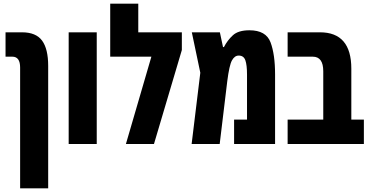

<svg xmlns="http://www.w3.org/2000/svg" viewBox="-20 -780 1998 1040"><path d="M89 240H241V-423Q241 -515 208 -560Q175 -605 99 -605H10V-473H47Q89 -473 89 -414Z M352 0V-605H504V0Z M729 -605H965V-509L814 0H662L800 -473H577V-760H729Z M1331 -616Q1271 -616 1241.5 -589Q1212 -562 1193 -525H1188L1171 -605H1019L1065 -386L1018 0H1170L1211 -340Q1222 -427 1236.5 -453Q1251 -479 1273 -479Q1300 -479 1309 -453.5Q1318 -428 1318 -376V-132H1248V0H1470V-377Q1470 -485 1445.5 -550.5Q1421 -616 1331 -616Z M1951 -132H1883V-408Q1883 -605 1713 -605H1538V-473H1674Q1731 -473 1731 -394V-132H1538V0H1951Z"/></svg>

Font: Noto Sans Hebrew ExtraCondensed Extra
Style: Regular
Weight: 800
Width: 3
Designer: Monotype Design Team
Foundry: Monotype Imaging Inc.
Version: Version 1.902